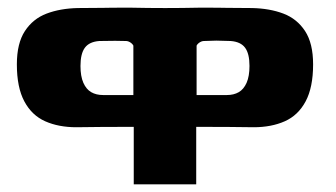

<svg xmlns="http://www.w3.org/2000/svg" viewBox="-20 -481 878 501"><path d="M329 -150Q239 -150 179 -149Q133 -149 98 -164.5Q63 -180 43.5 -216.5Q24 -253 24 -313Q24 -368 45 -400Q66 -432 101.5 -445.5Q137 -459 183 -460Q234 -460 249 -460.5Q264 -461 320 -461Q366 -460 411 -460Q455 -460 502 -461Q557 -461 572 -460.5Q587 -460 638 -460Q684 -459 719.5 -445.5Q755 -432 776 -400Q797 -368 797 -313Q797 -253 777.5 -216.5Q758 -180 723 -164.5Q688 -149 642 -149Q582 -150 492 -150V0H329ZM493 -362V-233H572Q590 -233 603 -240.5Q616 -248 623.5 -265Q631 -282 631 -309Q631 -341 619.5 -356.5Q608 -372 582 -374Q555 -375 544.5 -375Q534 -375 512 -374Q506 -374 499 -369Q495 -366 493 -362ZM328 -233V-362Q326 -366 322 -369Q315 -374 309 -374Q287 -375 239 -374Q213 -372 201.5 -356.5Q190 -341 190 -309Q190 -282 197.5 -265Q205 -248 218 -240.5Q231 -233 249 -233Z"/></svg>

Font: r_Genos
Style: Bold
Weight: 700
Designer: Robert E. Leuschke
Foundry: Robert E. Leuschke
Version: Version 2.000;June 29, 2024;FontCreator 14.0.0.2814 32-bit